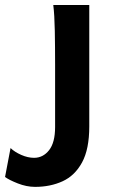

<svg xmlns="http://www.w3.org/2000/svg" viewBox="-113 -518 460 768"><path d="M244.1 -498V-12.2Q244.1 78.6 215.3 131.6Q186.5 184.6 137.5 207Q88.4 229.5 27.3 229.5Q-6.8 229.5 -42 215.6Q-77.1 201.7 -92.8 189.9L-70.8 74.2Q-54.7 89.8 -28.1 101.6Q-1.5 113.3 23.4 113.3Q59.1 113.3 83.3 82.8Q107.4 52.2 107.4 -9.8V-258.8Q107.4 -330.1 106.2 -394.8Q105 -459.5 100.1 -498Z"/></svg>

Font: Andika
Style: Bold
Weight: 700
Designer: Victor Gaultney, Annie Olsen, Julie Remington, Don Collingsworth, Eric Hays, Becca Hirsbrunner
Foundry: SIL International
Version: Version 6.101